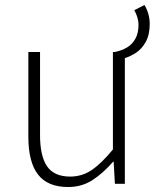

<svg xmlns="http://www.w3.org/2000/svg" viewBox="-20 -739 623 772"><path d="M481 -505 442 -530Q471 -536 492 -549Q513 -562 525 -584.5Q537 -607 537 -640Q537 -653 532.5 -668.5Q528 -684 520 -698L561 -719Q572 -700 577 -681Q582 -662 582 -643Q582 -599 566 -570.5Q550 -542 527 -527Q504 -512 481 -505ZM254 13Q172 13 133 -37Q94 -87 94 -190V-530H141V-196Q141 -111 169.5 -70Q198 -29 262 -29Q310 -29 349 -55.5Q388 -82 434 -138V-530H482V0H442L437 -89H435Q395 -43 352 -15Q309 13 254 13Z"/></svg>

Font: Noto Sans JP ExtraLight
Style: Regular
Weight: 250
Designer: Ryoko NISHIZUKA  (kana, bopomofo & ideographs); Paul D. Hunt (Latin, Greek & Cyrillic); Sandoll Communications , Soo-you
Foundry: Adobe
Version: Version 2.004-H2;hotconv 1.0.118;makeotfexe 2.5.65603